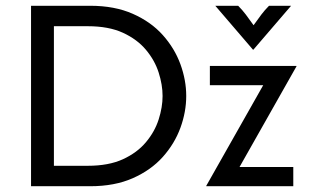

<svg xmlns="http://www.w3.org/2000/svg" viewBox="-20 -645 1075 665"><path d="M87.5 0V-625H292.4Q377.1 -625 439.9 -597.2Q502.8 -569.4 543.8 -523.6Q584.7 -477.8 604.9 -422.6Q625 -367.4 625 -312.5Q625 -257.6 604.9 -202.4Q584.7 -147.2 543.8 -101.4Q502.8 -55.6 439.9 -27.8Q377.1 0 292.4 0ZM166.7 -70.8H284Q356.2 -70.8 405.6 -93.4Q454.9 -116 485.4 -152.4Q516 -188.9 529.5 -231.2Q543.1 -273.6 543.1 -312.5Q543.1 -351.4 529.5 -393.8Q516 -436.1 485.4 -472.6Q454.9 -509 405.6 -531.6Q356.2 -554.2 284 -554.2H166.7ZM694.4 0V-1.4L891.7 -350H706.9V-416.7H1006.9V-415.3L809.7 -66.7H995.8V0ZM856.2 -472.9 725.7 -625H804.9Q819.4 -610.4 831.2 -594.8Q843.1 -579.2 858.3 -557.6Q873.6 -579.2 885.4 -594.8Q897.2 -610.4 911.8 -625H988.2L857.6 -472.9Z"/></svg>

Font: Afacad Flux
Style: Regular
Weight: 400
Designer: Kristian Moeller
Foundry: Dicotype
Version: Version 1.100